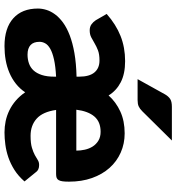

<svg xmlns="http://www.w3.org/2000/svg" viewBox="15 -791 784 854"><g transform="rotate(90 407.0 -364.0)"><path d="M18 0ZM573 -526.5Q619 -526.5 658.5 -509Q698 -491.5 726.8 -459.2Q755.5 -427 771.8 -381.2Q788 -335.5 788 -279Q788 -261.5 786.5 -250.5Q785 -239.5 781.2 -233Q777.5 -226.5 771 -224Q764.5 -221.5 754 -221.5H469Q477.5 -162 507.8 -135Q538 -108 584 -108Q617.5 -108 637.2 -114Q657 -120 669.8 -127Q682.5 -134 691.8 -140Q701 -146 714 -146Q735.5 -146 745 -132.5L787 -81Q763 -53.5 735.8 -36.2Q708.5 -19 680 -9.2Q651.5 0.5 623.2 4.2Q595 8 569 8Q543.5 8 518.5 2.8Q493.5 -2.5 470.5 -13.8Q447.5 -25 427.2 -42.5Q407 -60 390.5 -84Q374.5 -60 352.2 -42.5Q330 -25 303.5 -13.8Q277 -2.5 247 2.8Q217 8 185 8Q105 8 61.5 -31Q18 -70 18 -140.5Q18 -159 24 -178.5Q30 -198 43.8 -216.8Q57.5 -235.5 80.2 -252.2Q103 -269 136.8 -282Q170.5 -295 216 -303Q261.5 -311 321 -312.5V-324Q321 -369.5 302.2 -392Q283.5 -414.5 249 -414.5Q221.5 -414.5 204 -407.8Q186.5 -401 172.8 -392.8Q159 -384.5 146 -377.8Q133 -371 115 -371Q99 -371 88 -379Q77 -387 70 -398L42 -446.5Q89 -488 140 -508.2Q191 -528.5 252 -528.5Q308.5 -528.5 346 -509Q383.5 -489.5 404.5 -455Q434 -488 476 -507.2Q518 -526.5 573 -526.5ZM566 -419.5Q522 -419.5 498.2 -391.8Q474.5 -364 468 -311.5H650Q650 -330 645.8 -349.2Q641.5 -368.5 631.8 -384Q622 -399.5 605.8 -409.5Q589.5 -419.5 566 -419.5ZM321 -221.5Q274.5 -219 244.5 -212.2Q214.5 -205.5 197 -195.5Q179.5 -185.5 172.8 -173.2Q166 -161 166 -148Q166 -121 180.5 -107.8Q195 -94.5 223 -94.5Q244 -94.5 262 -100.8Q280 -107 293 -121Q306 -135 313.5 -157.8Q321 -180.5 321 -213.5ZM605 -736.5 475 -605Q463.5 -593.5 453 -588.8Q442.5 -584 425 -584H332L400 -706.5Q408.5 -721 420 -728.8Q431.5 -736.5 455 -736.5Z"/></g></svg>

Font: Lato Black
Style: Regular
Weight: 900
Designer: Lukasz Dziedzic
Foundry: tyPoland Lukasz Dziedzic
Version: Version 2.007; 2014-02-27